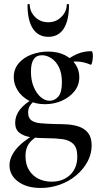

<svg xmlns="http://www.w3.org/2000/svg" viewBox="-20 -648 489 949"><path d="M181 281Q112 281 69.5 249.5Q27 218 27 169Q27 131 57 92.5Q87 54 158 11L168 23Q151 33 136.5 46.5Q122 60 114 78.5Q106 97 106 123Q106 165 123.5 193Q141 221 170 235.5Q199 250 235 250Q291 250 326.5 216.5Q362 183 362 126Q362 82 342 63Q322 44 287.5 39.5Q253 35 207 35Q170 35 135 30.5Q100 26 77.5 9.5Q55 -7 55 -41Q55 -76 78.5 -106.5Q102 -137 151 -164L161 -157Q139 -142 129 -127Q119 -112 119 -92Q119 -66 134 -54Q149 -42 178.5 -39Q208 -36 251 -35Q282 -35 313.5 -33Q345 -31 372 -21.5Q399 -12 416 10Q433 32 433 71Q433 113 412.5 151Q392 189 357 218.5Q322 248 276.5 264.5Q231 281 181 281ZM202 -133Q154 -133 119.5 -152.5Q85 -172 66.5 -202.5Q48 -233 48 -266Q48 -307 72.5 -335.5Q97 -364 136 -378.5Q175 -393 217 -393Q266 -393 300.5 -375.5Q335 -358 353.5 -329.5Q372 -301 372 -267Q372 -227 348 -197Q324 -167 285.5 -150Q247 -133 202 -133ZM226 -150Q250 -150 268 -170.5Q286 -191 286 -241Q286 -286 271.5 -315.5Q257 -345 234 -360Q211 -375 187 -375Q160 -375 146.5 -355Q133 -335 133 -294Q133 -250 147 -217.5Q161 -185 182 -167.5Q203 -150 226 -150ZM302 -315 303 -347Q335 -370 365 -382.5Q395 -395 432 -395Q436 -395 437.5 -387.5Q439 -380 439 -369Q439 -356 435.5 -341Q432 -326 428 -328Q413 -335 394.5 -339.5Q376 -344 356 -344Q344 -344 332.5 -342.5Q321 -341 309 -337ZM116 -624Q116 -628 121.5 -628Q127 -628 127 -626Q127 -591 153 -564.5Q179 -538 219 -538Q257 -538 283.5 -564.5Q310 -591 310 -626Q310 -628 315.5 -628Q321 -628 321 -624Q321 -547 295 -506.5Q269 -466 219 -466Q169 -466 142.5 -506.5Q116 -547 116 -624Z"/></svg>

Font: Cormorant Garamond Light SemiBold
Style: Regular
Weight: 600
Version: Version 4.001